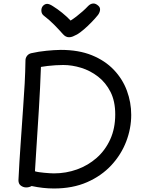

<svg xmlns="http://www.w3.org/2000/svg" viewBox="-20 -1048 832 1093"><path d="M482 -1014Q495 -1027 510 -1028Q525 -1029 540 -1015Q551 -1005 549.5 -991Q548 -977 538 -963Q522 -943 500.5 -921Q479 -899 457.5 -880.5Q436 -862 419 -852Q406 -845 395 -840.5Q384 -836 373 -836Q363 -836 354.5 -840.5Q346 -845 338 -854Q316 -879 289 -906.5Q262 -934 228 -960Q216 -970 215.5 -987Q215 -1004 225 -1015Q236 -1026 248.5 -1026Q261 -1026 281 -1013Q307 -997 333.5 -975.5Q360 -954 382 -931Q398 -941 415.5 -954.5Q433 -968 450.5 -983.5Q468 -999 482 -1014ZM85 -22Q90 -126 97.5 -230.5Q105 -335 112 -440Q117 -506 120.5 -572Q124 -638 125 -704Q125 -718 133.5 -729.5Q142 -741 157 -745Q179 -750 201 -753.5Q223 -757 244.5 -759Q266 -761 286.5 -762.5Q307 -764 326 -764Q428 -764 503 -733.5Q578 -703 628 -650.5Q678 -598 702.5 -531.5Q727 -465 727 -394Q727 -317 698.5 -242.5Q670 -168 614 -107.5Q558 -47 476 -11Q394 25 287 25Q256 25 224.5 21.5Q193 18 160 11Q153 15 145 17Q137 19 129 19Q113 19 99 9Q85 -1 85 -22ZM179 -73Q188 -70 201.5 -68Q215 -66 231 -64.5Q247 -63 262 -62Q277 -61 287 -61Q356 -61 418.5 -83.5Q481 -106 530 -149Q579 -192 607.5 -254.5Q636 -317 636 -397Q636 -472 609 -525Q582 -578 538 -612Q494 -646 442 -662Q390 -678 340 -678Q319 -678 295.5 -676.5Q272 -675 250.5 -672.5Q229 -670 213 -667Q211 -606 208 -547Q205 -488 201.5 -429Q198 -370 194 -311Q190 -252 186.5 -193Q183 -134 179 -73Z"/></svg>

Font: Playpen Sans
Style: Regular
Weight: 400
Designer: Laura Meseguer, Veronika Burian, José Scaglione, Kostas Bartsokas, Vera Evstafieva, Tom Grace, Yorlmar Campos
Foundry: TypeTogether
Version: Version 2.000